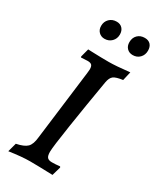

<svg xmlns="http://www.w3.org/2000/svg" viewBox="-214 -901 805 977"><g transform="rotate(30 188.5 -412.5)"><path d="M202 -93Q202 -69 210 -60Q218 -51 237 -51Q258 -51 284 -54L287 -49L272 3Q182 0 139 0Q91 0 17 11L31 -41Q76 -50 93.5 -67.5Q111 -85 115 -127L166 -535Q168 -553 168 -557Q168 -575 161 -582Q154 -589 137 -589L99 -587Q99 -588 98 -589.5Q97 -591 97 -592L110 -641L134 -640Q188 -638 232 -638Q273 -638 354 -647L342 -595Q303 -590 288.5 -579Q274 -568 269 -539Q244 -393 223 -257Q202 -121 202 -93ZM107 -778Q107 -803 123.5 -819.5Q140 -836 166 -836Q187 -836 199.5 -822.5Q212 -809 212 -787Q212 -762 195.5 -745.5Q179 -729 154 -729Q134 -729 120.5 -742.5Q107 -756 107 -778ZM273 -778Q273 -804 289 -820Q305 -836 331 -836Q353 -836 365 -823Q377 -810 377 -787Q377 -762 361 -745.5Q345 -729 320 -729Q299 -729 286 -742.5Q273 -756 273 -778Z"/></g></svg>

Font: Alegreya Medium
Style: Italic
Weight: 500
Italic angle: -7°
Designer: Juan Pablo del Peral
Foundry: Huerta Tipografica
Version: Version 2.008; ttfautohint (v1.8)